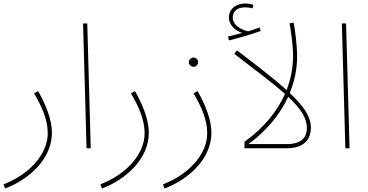

<svg xmlns="http://www.w3.org/2000/svg" viewBox="-25 -848 2104 1098"><path d="M4 230C142 178 272 60 272 -89C272 -161 239 -246 193 -327L170 -314C216 -236 248 -162 248 -86C248 37 138 152 -5 206Z M470 0H494L474 -714H450Z M558 230C696 178 826 60 826 -89C826 -161 793 -246 747 -327L724 -314C770 -236 802 -162 802 -86C802 37 692 152 549 206Z M1082 -466C1096 -466 1108 -478 1108 -492C1108 -507 1096 -519 1082 -519C1067 -519 1055 -507 1055 -492C1055 -478 1067 -466 1082 -466ZM916 230C1054 178 1184 60 1184 -89C1184 -161 1151 -246 1105 -327L1082 -314C1128 -236 1160 -162 1160 -86C1160 37 1050 152 907 206Z M1284 -617C1339 -630 1417 -653 1466 -671L1459 -691C1441 -684 1419 -676 1394 -669C1345 -680 1306 -708 1306 -748C1306 -779 1328 -806 1376 -806C1391 -806 1406 -804 1419 -800L1424 -820C1411 -825 1393 -828 1376 -828C1329 -828 1284 -800 1284 -748C1284 -710 1314 -674 1360 -660C1335 -653 1313 -647 1279 -639ZM1651 -527C1651 -464 1639 -398 1614 -333C1548 -393 1455 -465 1330 -560L1315 -540C1439 -445 1536 -372 1605 -311C1561 -213 1486 -118 1373 -37V0H1615C1730 0 1753 -69 1753 -117C1753 -178 1718 -235 1632 -316C1659 -382 1674 -452 1674 -525C1674 -592 1662 -681 1654 -719L1631 -714C1638 -674 1651 -593 1651 -527ZM1396 -24C1498 -99 1575 -191 1623 -294C1694 -228 1730 -174 1730 -116C1730 -72 1709 -24 1615 -24Z M1950 0H1974L1954 -714H1930Z"/></svg>

Font: Noto Sans Arabic UI Th
Style: Regular
Weight: 100
Designer: Monotype Design Team, Nadine Chahine and Nizar Qandah
Foundry: Monotype Imaging Inc.
Version: Version 2.010